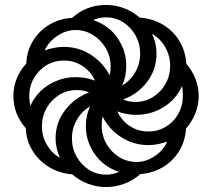

<svg xmlns="http://www.w3.org/2000/svg" viewBox="-20 -744 856 774"><path d="M407 10Q369 10 334 -3.5Q299 -17 271 -41Q217 -46 176 -71.5Q135 -97 110.5 -137.5Q86 -178 84 -227Q34 -284 34 -357Q34 -395 48 -428.5Q62 -462 86 -488Q88 -538 112.5 -578.5Q137 -619 178 -644Q219 -669 271 -672Q328 -724 407 -724Q446 -724 481 -710.5Q516 -697 543 -673Q597 -669 638.5 -643.5Q680 -618 704 -577.5Q728 -537 731 -487Q781 -428 781 -357Q781 -320 767 -286Q753 -252 730 -226Q727 -177 703 -136.5Q679 -96 638 -71Q597 -46 545 -42Q518 -17 481.5 -3.5Q445 10 407 10ZM472 -399Q505 -418 525 -452.5Q545 -487 545 -528Q545 -568 526.5 -601Q508 -634 477 -654Q446 -674 408 -674Q379 -674 356 -663Q419 -642 454 -590.5Q489 -539 489 -479Q489 -458 485 -438Q481 -418 472 -399ZM422 -440Q426 -458 426 -476Q426 -517 406 -550.5Q386 -584 354 -603.5Q322 -623 285 -623Q247 -623 212 -600Q177 -577 160 -541Q178 -547 197.5 -551Q217 -555 237 -555Q298 -555 347.5 -522.5Q397 -490 422 -440ZM526 -333Q564 -333 596 -352.5Q628 -372 647 -405.5Q666 -439 666 -480Q666 -518 647 -552.5Q628 -587 593 -608Q611 -570 611 -528Q611 -464 573 -414Q535 -364 476 -343Q499 -333 526 -333ZM102 -317Q128 -373 178 -403Q228 -433 285 -433Q327 -433 363 -419Q346 -456 312.5 -478Q279 -500 238 -500Q199 -500 167.5 -481Q136 -462 117 -429.5Q98 -397 98 -357Q98 -348 99 -337.5Q100 -327 102 -317ZM578 -214Q617 -214 648.5 -233Q680 -252 698.5 -284.5Q717 -317 717 -357Q717 -366 716.5 -376.5Q716 -387 714 -397Q688 -341 637.5 -311Q587 -281 530 -281Q489 -281 453 -295Q470 -258 503 -236Q536 -214 578 -214ZM222 -108Q204 -147 204 -186Q204 -250 242.5 -300Q281 -350 339 -371Q327 -377 314 -379Q301 -381 289 -381Q251 -381 219 -361.5Q187 -342 168 -308.5Q149 -275 149 -234Q149 -193 170.5 -158Q192 -123 222 -108ZM408 -40Q435 -40 460 -51Q397 -72 361.5 -123.5Q326 -175 326 -235Q326 -278 343 -315Q310 -296 290 -261.5Q270 -227 270 -186Q270 -146 288.5 -113Q307 -80 338 -60Q369 -40 408 -40ZM531 -91Q568 -91 603 -114Q638 -137 654 -173Q636 -167 617 -163Q598 -159 579 -159Q518 -159 468 -191.5Q418 -224 394 -274Q390 -259 390 -238Q390 -197 409.5 -163.5Q429 -130 461 -110.5Q493 -91 531 -91Z"/></svg>

Font: Noto Sans Armenian SemiCondensed ExtraBold
Style: Regular
Weight: 800
Width: 4
Designer: Monotype Design Team
Foundry: Monotype Imaging Inc.
Version: Version 2.008; ttfautohint (v1.8.4.7-5d5b)